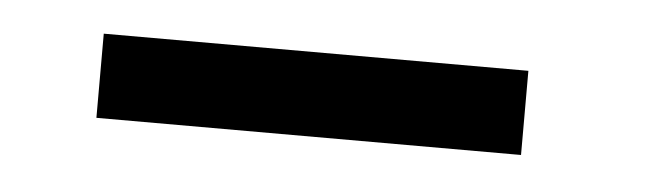

<svg xmlns="http://www.w3.org/2000/svg" viewBox="-24 -748 517 150"><g transform="rotate(5 235.0 -673.0)"><path d="M53.5 -706H386.5V-640H53.5Z"/></g></svg>

Font: Big Shoulders Stencil Text Thin ExtraBold
Style: Regular
Weight: 800
Version: Version 2.001